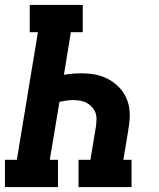

<svg xmlns="http://www.w3.org/2000/svg" viewBox="-21 -755 641 775"><path d="M-1 0V-110H47L132 -625H99V-735H313V-625H265L237 -453Q254 -456 271.5 -457.5Q289 -459 307 -459Q330 -459 352.5 -456Q375 -453 395.5 -445Q416 -437 434 -424.5Q452 -412 466 -395.5Q480 -379 489 -359Q498 -339 501 -316.5Q504 -294 502 -271Q500 -248 496 -225L477 -110H510V0H296V-110H344L366 -243Q368 -257 368.5 -272Q369 -287 364.5 -299.5Q360 -312 350.5 -322.5Q341 -333 329.5 -339.5Q318 -346 303.5 -348.5Q289 -351 275 -351Q261 -351 247 -349Q233 -347 219 -344L180 -110H213V0Z"/></svg>

Font: Iosevka Slab XBdEx
Style: Italic
Weight: 800
Width: 7
Italic angle: -9°
Monospace: yes
Designer: Belleve Invis
Foundry: Belleve Invis
Version: Version 11.1.1; ttfautohint (v1.8.3)